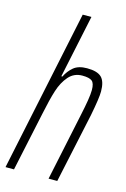

<svg xmlns="http://www.w3.org/2000/svg" viewBox="-116 -798 562 853"><g transform="rotate(15 165.0 -371.5)"><path d="M155 -743H195L134 -454H139Q152 -481 174 -499.5Q196 -518 236 -518Q283 -518 302.5 -499Q322 -480 322 -434Q322 -404 306 -322L237 0H197L263 -313Q271 -350 276 -380.5Q281 -411 281 -430Q281 -461 268.5 -471Q256 -481 224 -481Q186 -481 161.5 -453Q137 -425 123.5 -382.5Q110 -340 96 -272L38 0H-1Z"/></g></svg>

Font: Saira Ultra Condensed ExLight
Style: Italic
Weight: 200
Width: 1
Italic angle: -12°
Designer: Hector Gatti with collaboration of the Omnibus-Type team
Foundry: Omnibus-Type
Version: Version 1.001; ttfautohint (v1.8)